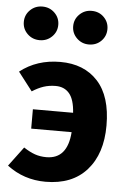

<svg xmlns="http://www.w3.org/2000/svg" viewBox="-56 -840 599 899"><g transform="rotate(5 243.0 -391.0)"><path d="M454 -270Q454 -137 385.5 -60Q317 17 192 17Q90 17 11 -43L79 -134Q108 -115 132.5 -106.5Q157 -98 186 -98Q285 -98 294 -225H104V-316H293Q289 -378 265.5 -406Q242 -434 201 -434Q171 -434 145 -425.5Q119 -417 91 -399L24 -486Q103 -548 213 -548Q325 -548 389.5 -477.5Q454 -407 454 -270ZM188 -720Q188 -687 164.5 -664Q141 -641 107 -641Q73 -641 49.5 -664Q26 -687 26 -720Q26 -753 49.5 -776Q73 -799 107 -799Q141 -799 164.5 -776Q188 -753 188 -720ZM419 -720Q419 -687 396 -664Q373 -641 338 -641Q305 -641 281.5 -664Q258 -687 258 -720Q258 -753 281.5 -776Q305 -799 338 -799Q373 -799 396 -776Q419 -753 419 -720Z"/></g></svg>

Font: Fira Sans BGR
Style: Bold
Weight: 700
Designer: bBox Type GmbH & Carrois Corporate GbR & Edenspiekermann AG
Foundry: bBox Type GmbH & Carrois Corporate GbR & Edenspiekermann AG
Version: Version 4.301